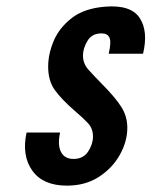

<svg xmlns="http://www.w3.org/2000/svg" viewBox="-20 -576 480 604"><path d="M190.5 8Q248.5 8 291 -19.5Q333.5 -47 357 -89Q380.5 -131 380.5 -174Q380.5 -209 362.5 -238.2Q344.5 -267.5 302.5 -310Q275 -338 258 -357Q241 -376 241 -401.5Q241 -423.5 255 -447.2Q269 -471 299.5 -471Q318.5 -471 324.5 -457.2Q330.5 -443.5 322 -407H430Q447 -478 419.2 -519.8Q391.5 -561.5 311 -555Q246 -550 206.5 -519.8Q167 -489.5 149.2 -448Q131.5 -406.5 131.5 -366.5Q131.5 -321.5 152.8 -292.2Q174 -263 215.5 -227Q241 -205.5 256.8 -188.5Q272.5 -171.5 272.5 -146.5Q272.5 -122.5 257.2 -99.2Q242 -76 211 -76Q183.5 -76 172 -97.8Q160.5 -119.5 169 -159H63.5Q48 -86 81.8 -39Q115.5 8 190.5 8Z"/></svg>

Font: League Gothic SemiExpanded Italic
Style: Regular
Weight: 400
Width: 6
Designer: The League of Moveable Type
Version: Version 1.600; ttfautohint (v1.8.3)